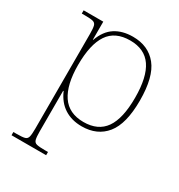

<svg xmlns="http://www.w3.org/2000/svg" viewBox="-184 -669 963 1033"><g transform="rotate(30 297.5 -153.0)"><path d="M40 240V220H60Q95 220 110 216Q125 212 129 196Q133 180 133 146V-442Q133 -477 129 -492.5Q125 -508 110 -512Q95 -516 62 -516H40V-536H162V-424H164Q187 -488 232 -517Q277 -546 342 -546Q438 -546 491.5 -479.5Q545 -413 545 -267Q545 -122 491.5 -56Q438 10 342 10Q280 10 234.5 -19Q189 -48 164 -106H161V146Q161 180 165 196Q169 212 184.5 216Q200 220 234 220H255V240ZM339 -15Q429 -15 472 -76.5Q515 -138 515 -267Q515 -395 472 -458Q429 -521 339 -521Q246 -521 203.5 -457.5Q161 -394 161 -267Q161 -144 204.5 -79.5Q248 -15 339 -15Z"/></g></svg>

Font: Noto Serif Thin
Style: Regular
Weight: 100
Designer: Monotype Design Team
Foundry: Monotype Imaging Inc.
Version: Version 2.015